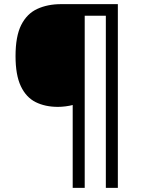

<svg xmlns="http://www.w3.org/2000/svg" viewBox="-20 -780 695 927"><path d="M549 127H491V-704H389V127H331V-273Q316 -269 296.5 -266.5Q277 -264 260 -264Q198 -264 152 -287Q106 -310 80.5 -364Q55 -418 55 -509Q55 -605 82.5 -659.5Q110 -714 160 -737Q210 -760 275 -760H549Z"/></svg>

Font: Noto Sans Rejang
Style: Regular
Weight: 400
Designer: Monotype Design Team
Foundry: Monotype Imaging Inc.
Version: Version 2.001; ttfautohint (v1.8.4.7-5d5b)